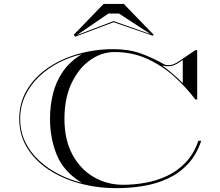

<svg xmlns="http://www.w3.org/2000/svg" viewBox="-20 -968 1146 998"><path d="M570.5 -852.5 370.5 -777 363.5 -787.5 518.5 -947.5H623.5L778.5 -787.5L773.5 -782.5ZM570.5 -858.5 763.5 -790 598.5 -897.5H543.5L378.5 -785ZM995 -707H1005V-451.5H995Q948.5 -513.5 886.2 -569.8Q824 -626 746.2 -661.8Q668.5 -697.5 575.5 -697.5Q508.5 -697.5 449 -655.8Q389.5 -614 352.2 -536.2Q315 -458.5 315 -350Q315 -241.5 356.2 -165Q397.5 -88.5 466.8 -48Q536 -7.5 620 -7.5Q677 -7.5 736 -18Q795 -28.5 848.8 -53.8Q902.5 -79 945 -123.5Q987.5 -168 1011 -236H1026Q1001.5 -163.5 957 -115.8Q912.5 -68 853.5 -40.5Q794.5 -13 726 -1.5Q657.5 10 585 10Q484.5 10 393.5 -15Q302.5 -40 232 -86.8Q161.5 -133.5 120.8 -200.2Q80 -267 80 -350Q80 -433.5 119.8 -500.2Q159.5 -567 228.2 -614.5Q297 -662 385.2 -687.2Q473.5 -712.5 570 -712.5Q649.5 -712.5 711.8 -690Q774 -667.5 833.5 -633.5Q842.5 -628.5 862.5 -629.8Q882.5 -631 908.5 -648.5ZM240 -350Q240 -418.5 255.5 -481.2Q271 -544 307 -596.2Q343 -648.5 405 -686Q344.5 -672.5 287.2 -643.2Q230 -614 184.2 -570.8Q138.5 -527.5 111.8 -472Q85 -416.5 85 -350Q85 -283.5 111.8 -229Q138.5 -174.5 184 -132.8Q229.5 -91 286.8 -62Q344 -33 405 -18Q312 -74.5 276 -161Q240 -247.5 240 -350ZM821.5 -628Q838.5 -617 859 -600.2Q879.5 -583.5 898.5 -566.2Q917.5 -549 930 -535.5V-657Q895 -629 869.5 -625.2Q844 -621.5 821.5 -628Z"/></svg>

Font: Engraving Unshaded CC
Style: Bold
Weight: 700
Designer: indestructible type*
Foundry: Cowboy Collective
Version: Version 1.000